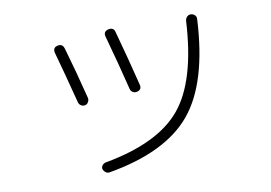

<svg xmlns="http://www.w3.org/2000/svg" viewBox="-67 -671 1134 804"><g transform="rotate(-10 500.0 -269.5)"><path d="M336.9 27.3Q328.1 28.3 320.8 22.5Q313.5 16.6 310.5 7.8Q309.6 -1 314.9 -7.8Q320.3 -14.6 329.1 -16.6Q557.6 -57.6 653.8 -173.3Q750 -289.1 763.7 -543Q764.6 -552.7 772 -559.6Q779.3 -566.4 789.1 -565.4Q798.8 -564.5 805.2 -557.6Q811.5 -550.8 810.5 -541Q796.9 -271.5 689.5 -143.1Q582 -14.6 336.9 27.3ZM257.8 -286.1Q219.7 -433.6 199.2 -505.9Q194.3 -528.3 215.3 -533.2Q236.3 -538.1 243.2 -516.6Q273.4 -413.1 302.7 -295.9Q304.7 -287.1 299.8 -278.3Q294.9 -269.5 286.1 -267.6Q276.4 -265.6 268.1 -271Q259.8 -276.4 257.8 -286.1ZM436.5 -563.5Q460 -568.4 464.8 -546.9Q498 -426.8 526.4 -311.5Q531.2 -290 508.8 -285.2Q500 -283.2 491.7 -288.1Q483.4 -293 481.4 -301.8Q455.1 -409.2 419.9 -536.1Q414.1 -557.6 436.5 -563.5Z"/></g></svg>

Font: Rounded-X Mgen+ 1mn light
Style: Regular
Weight: 200
Designer: [Source Han Sans]
Ryoko NISHIZUKA  (kana & ideographs); Paul D. Hunt (Latin, Greek & Cyrillic); Wenlong ZHANG  (bopomofo
Version: Version 1.059.20150602